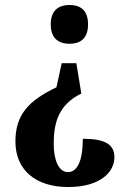

<svg xmlns="http://www.w3.org/2000/svg" viewBox="-20 -560 509 772"><path d="M259 -540C219 -540 184 -521 184 -462C184 -403 219 -384 259 -384C301 -384 334 -403 334 -462C334 -521 301 -540 259 -540ZM307 -184 287 -306H228L207 -209C94 -155 42 -98 42 9C42 124 124 192 254 192C382 192 440 133 440 72C440 16 394 -2 313 -2C313 82 293 132 253 132C216 132 196 83 196 19C196 -63 213 -138 307 -184Z"/></svg>

Font: Noto Serif Thai ExtraCondensed ExtraBold
Style: Regular
Weight: 800
Width: 2
Designer: Monotype Design Team
Foundry: Monotype Imaging Inc.
Version: Version 2.002